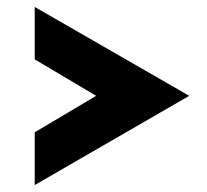

<svg xmlns="http://www.w3.org/2000/svg" viewBox="-20 -519 595 553"><path d="M80 -138 257 -243 80 -348V-499L525 -243L80 14Z"/></svg>

Font: Reem Kufi
Style: Regular
Weight: 400
Designer: Khaled Hosny
Version: Version 1.6